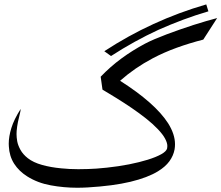

<svg xmlns="http://www.w3.org/2000/svg" viewBox="-20 -861 1014 879"><path d="M910.6 -679.7Q847.7 -663.6 789.6 -642.6Q731.4 -621.6 678.7 -593.8Q637.2 -571.8 600.3 -546.4Q563.5 -521 529.8 -491.2Q608.9 -440.9 664.3 -392.1Q719.7 -343.3 749.5 -296.9Q781.2 -246.6 781.2 -200.7Q781.2 -189 779.3 -177.2Q773.9 -147.9 755.4 -122.6Q736.8 -97.2 703.1 -76.7Q656.2 -47.9 577.1 -28.8Q498 -9.8 381.3 -2.9Q356.4 -1.5 333 -1.5Q272.5 -1.5 212.4 -12.5Q152.3 -23.4 105 -53.2Q66.9 -77.1 44.9 -111.3Q33.7 -128.9 27.6 -148.9Q21.5 -168.9 20.5 -190.9Q20 -196.8 20 -203.1Q20 -235.8 32 -274.9Q43.9 -314 74.7 -362.3Q74.2 -352.5 70.1 -336.9Q65.9 -321.3 62 -302Q58.1 -282.7 56.2 -261.2Q55.7 -253.9 55.7 -247.1Q55.7 -232.4 58.8 -214.4Q62 -196.3 73.5 -175.3Q85 -154.3 107.4 -136.7Q132.3 -117.2 172.4 -106Q212.4 -94.7 260.7 -90.3Q297.9 -86.4 338.4 -86.4Q350.6 -86.4 383.8 -87.2Q417 -87.9 469.7 -93.5Q522.5 -99.1 570.8 -108.6Q619.1 -118.2 656.7 -129.9Q694.3 -141.6 718 -154.8Q741.7 -168 745.1 -181.6Q746.1 -187 746.1 -192.4Q746.1 -207 735.8 -226.3Q725.6 -245.6 702.6 -269.8Q679.7 -293.9 648.4 -318.6Q617.2 -343.3 582.8 -366.7Q548.3 -390.1 513.7 -411.6Q479 -433.1 449.2 -450.7L440.9 -509.8Q485.4 -556.2 535.9 -593.3Q586.4 -630.4 644 -661.1Q662.6 -670.9 688.2 -681.9Q713.9 -692.9 743.2 -703.9Q772.5 -714.8 803.7 -725.8Q835 -736.8 865.5 -746.6Q896 -756.3 923.8 -764.4Q951.7 -772.5 974.1 -778.3ZM457.5 -626.5Q566.4 -697.8 682.9 -751.2Q799.3 -804.7 924.3 -840.8L934.1 -809.1Q875.5 -792 818.6 -770.8Q761.7 -749.5 705.6 -724.6Q595.2 -673.8 488.3 -604.5Z"/></svg>

Font: Dima Niloofar
Style: Regular
Weight: 400
Designer: R.Balvardi
Foundry: Dima Software Group
Version: Version 3.00;November 13, 2018;FontCreator 11.5.0.2427 64-bi